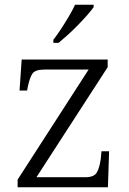

<svg xmlns="http://www.w3.org/2000/svg" viewBox="-20 -786 541 806"><path d="M54 0V-32L352 -494H166Q127 -494 115.5 -476Q104 -458 96 -418L94 -406H62L71 -536H432V-504L133 -42H338Q375 -42 386.5 -62Q398 -82 403 -119L406 -151H438L433 0ZM204 -619Q219 -638 236 -664Q253 -690 269 -717Q285 -744 295 -766H373V-756Q364 -743 346.5 -723Q329 -703 307.5 -681Q286 -659 264.5 -639.5Q243 -620 226 -606H204Z"/></svg>

Font: Noto Serif Khmer Light
Style: Regular
Weight: 300
Version: Version 2.003